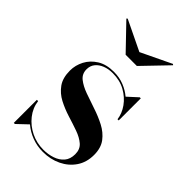

<svg xmlns="http://www.w3.org/2000/svg" viewBox="-207 -765 860 860"><g transform="rotate(45 222.5 -335.5)"><path d="M48 10V-136H56Q61 -97 85.8 -65.8Q110.5 -34.5 147.2 -16.5Q184 1.5 226.5 1.5Q256.5 1.5 283 -7.5Q309.5 -16.5 325.8 -35.5Q342 -54.5 342 -85.5Q342 -116.5 321.8 -134Q301.5 -151.5 269.5 -162.8Q237.5 -174 201.2 -185.2Q165 -196.5 133 -213.2Q101 -230 80.5 -258.5Q60 -287 60 -333.5Q60 -367.5 76.2 -398.5Q92.5 -429.5 124.2 -449.2Q156 -469 203.5 -469Q239 -469 268.2 -457.2Q297.5 -445.5 319 -427L366 -470H372.5V-330H365Q361 -362.5 339.8 -392.5Q318.5 -422.5 284 -441.8Q249.5 -461 204 -461Q177 -461 155.5 -452.5Q134 -444 121.2 -428.2Q108.5 -412.5 108.5 -390Q108.5 -361.5 130 -344.2Q151.5 -327 185.2 -314.8Q219 -302.5 256.5 -290.2Q294 -278 327.8 -260.5Q361.5 -243 382.8 -215Q404 -187 404 -142.5Q404 -96 380.8 -61.8Q357.5 -27.5 318.5 -8.8Q279.5 10 232 10Q194.5 10 161.8 -2.5Q129 -15 104 -36.5L55 10ZM186.5 -560 74 -677 78.5 -681 221.5 -612 365.5 -681 370 -677 257.5 -560Z"/></g></svg>

Font: BodoniModa_28ptMedium
Style: Regular
Weight: 500
Designer: Owen Earl
Foundry: indestructible type
Version: Version 2.004